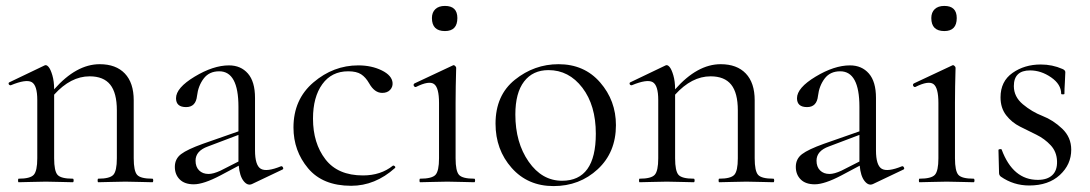

<svg xmlns="http://www.w3.org/2000/svg" viewBox="-20 -616 3685 649"><path d="M495 -12Q498 -12 498 -6Q498 0 495 0Q484 0 453 -1Q422 -2 404 -2Q385 -2 354 -1Q323 0 312 0Q310 0 310 -6Q310 -12 312 -12Q351 -12 363 -25Q375 -38 375 -81V-243Q375 -302 352.5 -330Q330 -358 283 -358Q219 -358 163 -296V-81Q163 -38 174.5 -25Q186 -12 226 -12Q229 -12 229 -6Q229 0 226 0Q215 0 184 -1Q153 -2 135 -2Q116 -2 85 -1Q54 0 43 0Q41 0 41 -6Q41 -12 43 -12Q82 -12 94 -25Q106 -38 106 -81V-278Q106 -328 87 -338.5Q68 -349 17 -328Q14 -327 11.5 -329Q9 -331 9 -334Q9 -337 12 -338L131 -395Q137 -398 144 -390Q151 -382 157 -361.5Q163 -341 163 -314Q238 -399 317 -399Q372 -399 402 -367.5Q432 -336 432 -277V-81Q432 -38 443.5 -25Q455 -12 495 -12Z M930 -54Q934 -55 936.5 -50Q939 -45 935 -43L832 6Q817 13 803.5 -4Q790 -21 787 -56L725 -23Q668 7 635 7Q604 7 587.5 -9.5Q571 -26 571 -52Q571 -79 592 -95Q613 -111 666 -130L786 -172V-255Q786 -375 721 -375Q687 -375 668.5 -350.5Q650 -326 646 -292Q642 -254 609 -254Q575 -254 575 -284Q575 -319 638 -357Q701 -395 754 -395Q794 -395 818 -367.5Q842 -340 842 -285V-108Q842 -57 861.5 -45.5Q881 -34 930 -54ZM725 -39 786 -70V-76V-160L683 -121Q641 -106 641 -73Q641 -52 653 -40Q665 -28 685 -28Q701 -28 725 -39Z M1167 12Q1071 12 1021.5 -47Q972 -106 972 -185Q972 -280 1039.5 -337.5Q1107 -395 1191 -395Q1236 -395 1270.5 -378Q1305 -361 1307 -336Q1308 -322 1298.5 -312Q1289 -302 1272 -302Q1246 -302 1228 -334Q1216 -355 1200.5 -365Q1185 -375 1157 -375Q1101 -375 1069.5 -331.5Q1038 -288 1038 -215Q1038 -132 1080 -77.5Q1122 -23 1207 -23Q1267 -23 1308 -56Q1310 -57 1312.5 -55.5Q1315 -54 1316 -52Q1317 -50 1315 -48Q1248 12 1167 12Z M1484 -511Q1440 -511 1440 -555Q1440 -574 1451.5 -585Q1463 -596 1484 -596Q1526 -596 1526 -555Q1526 -511 1484 -511ZM1400 0Q1398 0 1398 -6Q1398 -12 1400 -12Q1440 -12 1452 -25Q1464 -38 1464 -81V-268Q1464 -320 1447 -332Q1430 -344 1386 -322Q1383 -321 1380.5 -323.5Q1378 -326 1378 -329Q1378 -332 1381 -334L1511 -395Q1514 -397 1518 -393.5Q1522 -390 1522 -387Q1522 -383 1521.5 -366.5Q1521 -350 1520.5 -323.5Q1520 -297 1520 -269V-81Q1520 -38 1531.5 -25Q1543 -12 1583 -12Q1586 -12 1586 -6Q1586 0 1583 0Q1572 0 1541.5 -1Q1511 -2 1492 -2Q1473 -2 1442 -1Q1411 0 1400 0Z M1851 13Q1764 13 1709.5 -48.5Q1655 -110 1655 -198Q1655 -294 1720.5 -346.5Q1786 -399 1868 -399Q1955 -399 2008.5 -337.5Q2062 -276 2062 -193Q2062 -101 2000.5 -44Q1939 13 1851 13ZM1880 -5Q1994 -5 1994 -164Q1994 -260 1948.5 -319.5Q1903 -379 1834 -379Q1781 -379 1751.5 -340.5Q1722 -302 1722 -229Q1722 -134 1767 -69.5Q1812 -5 1880 -5Z M2594 -12Q2597 -12 2597 -6Q2597 0 2594 0Q2583 0 2552 -1Q2521 -2 2503 -2Q2484 -2 2453 -1Q2422 0 2411 0Q2409 0 2409 -6Q2409 -12 2411 -12Q2450 -12 2462 -25Q2474 -38 2474 -81V-243Q2474 -302 2451.5 -330Q2429 -358 2382 -358Q2318 -358 2262 -296V-81Q2262 -38 2273.5 -25Q2285 -12 2325 -12Q2328 -12 2328 -6Q2328 0 2325 0Q2314 0 2283 -1Q2252 -2 2234 -2Q2215 -2 2184 -1Q2153 0 2142 0Q2140 0 2140 -6Q2140 -12 2142 -12Q2181 -12 2193 -25Q2205 -38 2205 -81V-278Q2205 -328 2186 -338.5Q2167 -349 2116 -328Q2113 -327 2110.5 -329Q2108 -331 2108 -334Q2108 -337 2111 -338L2230 -395Q2236 -398 2243 -390Q2250 -382 2256 -361.5Q2262 -341 2262 -314Q2337 -399 2416 -399Q2471 -399 2501 -367.5Q2531 -336 2531 -277V-81Q2531 -38 2542.5 -25Q2554 -12 2594 -12Z M3029 -54Q3033 -55 3035.5 -50Q3038 -45 3034 -43L2931 6Q2916 13 2902.5 -4Q2889 -21 2886 -56L2824 -23Q2767 7 2734 7Q2703 7 2686.5 -9.5Q2670 -26 2670 -52Q2670 -79 2691 -95Q2712 -111 2765 -130L2885 -172V-255Q2885 -375 2820 -375Q2786 -375 2767.5 -350.5Q2749 -326 2745 -292Q2741 -254 2708 -254Q2674 -254 2674 -284Q2674 -319 2737 -357Q2800 -395 2853 -395Q2893 -395 2917 -367.5Q2941 -340 2941 -285V-108Q2941 -57 2960.5 -45.5Q2980 -34 3029 -54ZM2824 -39 2885 -70V-76V-160L2782 -121Q2740 -106 2740 -73Q2740 -52 2752 -40Q2764 -28 2784 -28Q2800 -28 2824 -39Z M3172 -511Q3128 -511 3128 -555Q3128 -574 3139.5 -585Q3151 -596 3172 -596Q3214 -596 3214 -555Q3214 -511 3172 -511ZM3088 0Q3086 0 3086 -6Q3086 -12 3088 -12Q3128 -12 3140 -25Q3152 -38 3152 -81V-268Q3152 -320 3135 -332Q3118 -344 3074 -322Q3071 -321 3068.5 -323.5Q3066 -326 3066 -329Q3066 -332 3069 -334L3199 -395Q3202 -397 3206 -393.5Q3210 -390 3210 -387Q3210 -383 3209.5 -366.5Q3209 -350 3208.5 -323.5Q3208 -297 3208 -269V-81Q3208 -38 3219.5 -25Q3231 -12 3271 -12Q3274 -12 3274 -6Q3274 0 3271 0Q3260 0 3229.5 -1Q3199 -2 3180 -2Q3161 -2 3130 -1Q3099 0 3088 0Z M3407 -325Q3407 -289 3437.5 -263.5Q3468 -238 3504 -224Q3540 -210 3570.5 -181Q3601 -152 3601 -110Q3601 -60 3562.5 -24.5Q3524 11 3459 11Q3406 11 3363 -19Q3357 -24 3357 -31L3355 -109Q3355 -111 3360 -112Q3365 -113 3366 -110Q3404 -8 3488 -8Q3520 -8 3537 -24Q3554 -40 3553 -71Q3552 -103 3531.5 -125Q3511 -147 3483.5 -160.5Q3456 -174 3428 -188Q3400 -202 3381 -226.5Q3362 -251 3362 -287Q3362 -341 3402.5 -369.5Q3443 -398 3498 -398Q3537 -398 3571 -383Q3581 -379 3581 -372Q3581 -362 3579.5 -338Q3578 -314 3578 -299Q3578 -297 3572.5 -297Q3567 -297 3567 -299Q3567 -331 3533 -354.5Q3499 -378 3462 -378Q3407 -378 3407 -325Z"/></svg>

Font: Cormorant
Style: Regular
Weight: 400
Designer: Christian Thalmann (Catharsis Fonts)
Version: Version 1.000;PS 001.000;hotconv 1.0.70;makeotf.lib2.5.58329